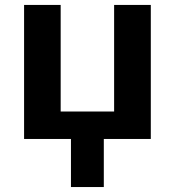

<svg xmlns="http://www.w3.org/2000/svg" viewBox="-20 -566 712 782"><path d="M78.1 0V-545.9H227.1V-111.8H444.8V-545.9H594.2V0H402.8V195.8H269V0Z"/></svg>

Font: NotoSans-Bold
Style: Bold
Weight: 700
Designer: Monotype Design team
Foundry: Monotype Imaging Inc.
Version: Version 1.04